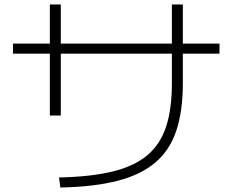

<svg xmlns="http://www.w3.org/2000/svg" viewBox="-20 -811 1040 859"><path d="M244 -17Q386 -20 483 -43.5Q580 -67 638.5 -116Q697 -165 723 -244Q749 -323 749 -438V-791H798V-438Q798 -313 768.5 -225.5Q739 -138 674.5 -83.5Q610 -29 505.5 -2Q401 25 250 28ZM203 -294V-791H252V-294ZM38 -571V-616H962V-571Z"/></svg>

Font: M PLUS 1 Light
Style: Regular
Weight: 300
Designer: Coji Morishita
Foundry: UNDERFOREST DESIGN
Version: Version 1.001